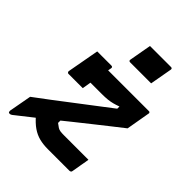

<svg xmlns="http://www.w3.org/2000/svg" viewBox="-225 -917 1050 1050"><g transform="rotate(45 300.0 -391.5)"><path d="M175 -538H562Q567 -538 568.5 -536.5Q570 -535 571 -532.5Q572 -530 571 -527L547 -389Q512 -362 473 -331Q434 -300 392 -267Q350 -234 306.5 -199Q263 -164 219.5 -129Q176 -94 132.5 -60.5Q89 -27 48 6Q45 8 41.5 9.5Q38 11 35 11Q32 11 29 10Q26 9 25 5.5Q24 2 24 -3L48 -134Q97 -170 143.5 -205.5Q190 -241 236.5 -276.5Q283 -312 331.5 -349Q380 -386 431 -425V-442Q412 -435 395 -430.5Q378 -426 359 -424Q340 -422 315 -422H167Q164 -422 161 -425Q158 -428 159 -433Q163 -459 167 -485Q171 -511 175 -538ZM257 -182V-141Q271 -130 280 -124.5Q289 -119 300 -117.5Q311 -116 328 -116Q358 -116 388 -116Q418 -116 447.5 -116Q477 -116 502 -116H517Q517 -112 514 -96.5Q511 -81 508 -63Q505 -45 502.5 -30Q500 -15 499 -11Q499 -6 495 -3Q491 0 486 0Q485 0 472 0Q459 0 439.5 0Q420 0 398 0Q376 0 355.5 0Q335 0 320 0Q283 0 253.5 -7.5Q224 -15 197 -33.5Q170 -52 141 -86ZM132 -569H242Q247 -569 249.5 -566Q252 -563 251 -558Q248 -542 243.5 -517Q239 -492 234 -464.5Q229 -437 225 -412.5Q221 -388 218 -371Q192 -371 162.5 -371Q133 -371 107 -371Q103 -371 100.5 -374.5Q98 -378 98 -382Q101 -399 105.5 -423.5Q110 -448 115 -475.5Q120 -503 124.5 -528Q129 -553 132 -569ZM315 -794Q334 -794 354.5 -794Q375 -794 396.5 -794Q418 -794 438.5 -794Q459 -794 478 -794Q483 -794 485.5 -791Q488 -788 487 -783L464 -654Q445 -654 424.5 -654Q404 -654 382.5 -654Q361 -654 340.5 -654Q320 -654 301 -654Q296 -654 293.5 -657Q291 -660 292 -665Z"/></g></svg>

Font: RecMonoLinear Nerd Font Mono
Style: Bold Italic
Weight: 700
Italic angle: -10°
Monospace: yes
Version: Version 1.085; ttfautohint (v1.8.4.7-5d5b);Nerd Fonts 3.2.1